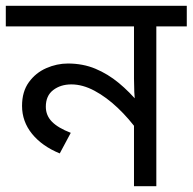

<svg xmlns="http://www.w3.org/2000/svg" viewBox="-30 -642 664 662"><path d="M614 -622V-551H509V0H432V-243L448 -187Q415 -233 376 -270Q337 -307 296 -329Q255 -351 216 -351Q179 -351 153.5 -331.5Q128 -312 128 -274Q128 -244 149 -222.5Q170 -201 214 -184L176 -113Q115 -138 80.5 -180.5Q46 -223 46 -277Q46 -326 69.5 -358.5Q93 -391 129.5 -407Q166 -423 204 -423Q256 -423 299 -405Q342 -387 379.5 -356Q417 -325 451 -284L437 -280Q434 -303 433 -325.5Q432 -348 432 -371V-551H-10V-622Z"/></svg>

Font: ubangla85
Style: Book
Weight: 400
Designer: Jelle Bosma - Monotype Design Team
Foundry: Monotype Imaging Inc.
Version: Version 2.003